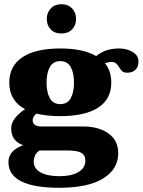

<svg xmlns="http://www.w3.org/2000/svg" viewBox="-20 -710 677 911"><path d="M202 -620Q202 -650 221 -670Q240 -690 271 -690Q303 -690 322 -670Q341 -650 341 -620Q341 -590 322 -570.5Q303 -551 271 -551Q239 -551 220.5 -570.5Q202 -590 202 -620ZM637 -419Q637 -393 623 -379Q609 -365 584 -365Q568 -365 560.5 -371.5Q553 -378 546 -390Q538 -403 530.5 -409.5Q523 -416 506 -416Q496 -416 478 -410Q508 -373 508 -318Q508 -240 446 -199.5Q384 -159 266 -159Q201 -159 153 -171Q135 -156 135 -139Q135 -126 145 -118Q155 -110 175 -110H373Q448 -110 494.5 -77Q541 -44 541 17Q541 92 470 136.5Q399 181 260 181Q142 181 81 150.5Q20 120 20 59Q20 4 90 -21Q33 -41 33 -101Q33 -148 99 -192Q24 -232 24 -318Q24 -397 86.5 -438.5Q149 -480 266 -480Q375 -480 436 -444Q463 -465 489.5 -472.5Q516 -480 545 -480Q583 -480 610 -463Q637 -446 637 -419ZM331 -318Q331 -364 315.5 -392Q300 -420 266 -420Q232 -420 216.5 -392Q201 -364 201 -318Q201 -272 216.5 -244Q232 -216 266 -216Q300 -216 315.5 -244Q331 -272 331 -318ZM140 57Q140 90 172.5 108Q205 126 262 126Q319 126 352 106.5Q385 87 385 52Q385 26 365.5 15Q346 4 298 4H168Q153 13 146.5 27.5Q140 42 140 57Z"/></svg>

Font: Taviraj Bold
Style: Regular
Weight: 700
Designer: Katatrad Team
Foundry: CadsonDemak
Version: Version 1.030